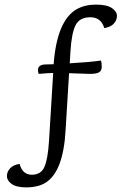

<svg xmlns="http://www.w3.org/2000/svg" viewBox="-20 -694 575 834"><path d="M370 -373 280 -376 265 -130Q255 56 174 102Q141 120 96 120Q51 120 30.5 105Q10 90 10 71Q10 52 24 37Q38 22 65 18Q78 65 118 65Q158 65 173 31Q188 -3 193 -83L211 -377Q192 -377 148 -373Q145 -382 145 -389Q145 -413 176 -414L213 -415Q227 -604 313 -654Q349 -674 396.5 -674Q444 -674 466 -659Q488 -644 488 -625Q488 -606 474 -591Q460 -576 433 -572Q419 -619 372.5 -619Q326 -619 308.5 -585Q291 -551 286 -471L283 -419Q372 -424 418 -431Q422 -423 422 -404.5Q422 -386 409.5 -379.5Q397 -373 370 -373Z"/></svg>

Font: Overlock Mod
Style: Regular
Weight: 400
Designer: Dario Muhafara
Foundry: Dario Manuel Muhafara
Version: Version 1.001